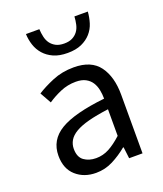

<svg xmlns="http://www.w3.org/2000/svg" viewBox="-136 -815 777 916"><g transform="rotate(-20 252.0 -356.5)"><path d="M194 12Q133 12 92.5 -24Q52 -60 52 -126Q52 -206 123 -248.5Q194 -291 350 -308Q350 -331 345.5 -353Q341 -375 330 -392Q319 -409 299.5 -419.5Q280 -430 250 -430Q208 -430 171 -414Q134 -398 105 -378L73 -435Q107 -457 156 -477.5Q205 -498 264 -498Q353 -498 393 -443.5Q433 -389 433 -298V0H365L358 -58H355Q320 -29 280 -8.5Q240 12 194 12ZM218 -54Q253 -54 284 -70.5Q315 -87 350 -119V-254Q289 -246 247.5 -235Q206 -224 180.5 -209Q155 -194 143.5 -174.5Q132 -155 132 -132Q132 -90 157 -72Q182 -54 218 -54ZM262 -572Q220 -572 191 -585Q162 -598 143 -619.5Q124 -641 115 -668.5Q106 -696 105 -725H173Q174 -704 178.5 -684.5Q183 -665 193.5 -651Q204 -637 220.5 -628.5Q237 -620 262 -620Q287 -620 303.5 -628.5Q320 -637 330.5 -651Q341 -665 345.5 -684.5Q350 -704 351 -725H419Q417 -696 408.5 -668.5Q400 -641 381 -619.5Q362 -598 333 -585Q304 -572 262 -572Z"/></g></svg>

Font: Processing Sans Pro
Style: Regular
Weight: 400
Designer: Paul D. Hunt
Foundry: Adobe Systems Incorporated
Version: Version 2.020;PS 2.000;hotconv 1.0.86;makeotf.lib2.5.63406